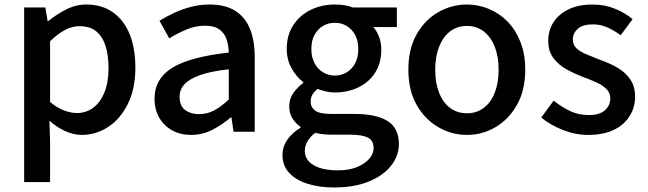

<svg xmlns="http://www.w3.org/2000/svg" viewBox="-20 -584 2870 851"><path d="M87 223V-551H181L191 -490H193Q230 -520 273 -542Q316 -564 363 -564Q432 -564 481 -529Q530 -494 555 -431.5Q580 -369 580 -284Q580 -190 546.5 -123Q513 -56 459 -21Q405 14 343 14Q307 14 270 -2.5Q233 -19 199 -49L202 45V223ZM321 -83Q361 -83 392.5 -106Q424 -129 442.5 -173.5Q461 -218 461 -282Q461 -340 447.5 -381.5Q434 -423 406 -445.5Q378 -468 332 -468Q300 -468 268.5 -451.5Q237 -435 202 -401V-132Q234 -105 265 -94Q296 -83 321 -83Z M827 14Q780 14 743.5 -6Q707 -26 686 -62Q665 -98 665 -146Q665 -235 743.5 -283.5Q822 -332 994 -351Q993 -383 984 -410Q975 -437 952.5 -453.5Q930 -470 889 -470Q846 -470 806 -453Q766 -436 730 -414L687 -492Q716 -510 751 -526.5Q786 -543 826 -553.5Q866 -564 909 -564Q978 -564 1022 -536.5Q1066 -509 1087.5 -457Q1109 -405 1109 -331V0H1015L1006 -63H1002Q965 -31 921 -8.5Q877 14 827 14ZM862 -78Q898 -78 929 -94.5Q960 -111 994 -143V-277Q913 -268 865 -250.5Q817 -233 796.5 -209.5Q776 -186 776 -155Q776 -114 801 -96Q826 -78 862 -78Z M1461 247Q1395 247 1343 230.5Q1291 214 1261.5 182Q1232 150 1232 102Q1232 67 1253 36Q1274 5 1312 -18V-22Q1291 -36 1276.5 -58.5Q1262 -81 1262 -114Q1262 -147 1281.5 -173.5Q1301 -200 1324 -216V-220Q1295 -242 1273 -280Q1251 -318 1251 -367Q1251 -429 1280.5 -473.5Q1310 -518 1358.5 -541Q1407 -564 1464 -564Q1488 -564 1508.5 -560.5Q1529 -557 1544 -551H1739V-464H1635Q1650 -447 1660 -421Q1670 -395 1670 -364Q1670 -304 1642.5 -261.5Q1615 -219 1568 -196.5Q1521 -174 1464 -174Q1446 -174 1425.5 -178.5Q1405 -183 1387 -190Q1374 -179 1365.5 -166Q1357 -153 1357 -133Q1357 -109 1376.5 -94Q1396 -79 1449 -79H1551Q1648 -79 1698 -47.5Q1748 -16 1748 54Q1748 107 1713 151Q1678 195 1613.5 221Q1549 247 1461 247ZM1464 -249Q1492 -249 1516 -263Q1540 -277 1554 -303.5Q1568 -330 1568 -367Q1568 -404 1554 -429.5Q1540 -455 1516.5 -469Q1493 -483 1464 -483Q1435 -483 1411.5 -469Q1388 -455 1374 -429.5Q1360 -404 1360 -367Q1360 -330 1374.5 -303.5Q1389 -277 1412.5 -263Q1436 -249 1464 -249ZM1477 171Q1526 171 1561 157Q1596 143 1616 120.5Q1636 98 1636 73Q1636 38 1610 25.5Q1584 13 1534 13H1451Q1431 13 1413 11Q1395 9 1377 5Q1353 23 1342 44Q1331 65 1331 85Q1331 125 1370 148Q1409 171 1477 171Z M2050 14Q1982 14 1922.5 -20.5Q1863 -55 1826.5 -119.5Q1790 -184 1790 -275Q1790 -367 1826.5 -431.5Q1863 -496 1922.5 -530Q1982 -564 2050 -564Q2100 -564 2147 -544.5Q2194 -525 2230 -488Q2266 -451 2287 -397.5Q2308 -344 2308 -275Q2308 -184 2271.5 -119.5Q2235 -55 2176.5 -20.5Q2118 14 2050 14ZM2050 -82Q2093 -82 2124.5 -106Q2156 -130 2173 -173.5Q2190 -217 2190 -275Q2190 -333 2173 -376.5Q2156 -420 2124.5 -444.5Q2093 -469 2050 -469Q2006 -469 1974.5 -444.5Q1943 -420 1926 -376.5Q1909 -333 1909 -275Q1909 -217 1926 -173.5Q1943 -130 1974.5 -106Q2006 -82 2050 -82Z M2586 14Q2530 14 2474.5 -8Q2419 -30 2379 -63L2434 -138Q2470 -109 2507.5 -91.5Q2545 -74 2589 -74Q2638 -74 2661.5 -95.5Q2685 -117 2685 -148Q2685 -173 2667.5 -190Q2650 -207 2622 -219.5Q2594 -232 2564 -243Q2527 -257 2491.5 -276.5Q2456 -296 2433 -326.5Q2410 -357 2410 -403Q2410 -450 2433.5 -486Q2457 -522 2501 -543Q2545 -564 2606 -564Q2661 -564 2706.5 -545Q2752 -526 2784 -499L2731 -428Q2702 -449 2672 -462.5Q2642 -476 2609 -476Q2563 -476 2541 -456.5Q2519 -437 2519 -408Q2519 -385 2535 -370Q2551 -355 2577.5 -344Q2604 -333 2634 -321Q2663 -311 2691.5 -297.5Q2720 -284 2743 -265.5Q2766 -247 2780.5 -220.5Q2795 -194 2795 -155Q2795 -109 2771 -70Q2747 -31 2701 -8.5Q2655 14 2586 14Z"/></svg>

Font: Noto Sans JP Thin Medium
Style: Regular
Weight: 500
Version: Version 2.004-H2;hotconv 1.0.118;makeotfexe 2.5.65603